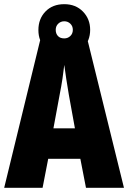

<svg xmlns="http://www.w3.org/2000/svg" viewBox="-20 -900 614 920"><path d="M392 0 365 -139H211L184 0H0L174 -714H398L574 0ZM310 -445Q303 -485 297.5 -522Q292 -559 288 -589Q285 -561 279.5 -524Q274 -487 266 -447L236 -285H339ZM288 -633Q232 -633 198 -668Q164 -703 164 -756Q164 -810 198 -845Q232 -880 288 -880Q343 -880 377.5 -844.5Q412 -809 412 -757Q412 -705 378 -669Q344 -633 288 -633ZM288 -716Q305 -716 317 -727.5Q329 -739 329 -757Q329 -775 317 -786.5Q305 -798 288 -798Q271 -798 259 -786.5Q247 -775 247 -757Q247 -739 257.5 -727.5Q268 -716 288 -716Z"/></svg>

Font: Noto Sans Gurmukhi ExtraCondensed Black
Style: Regular
Weight: 900
Width: 2
Designer: Jelle Bosma - Monotype Design Team
Foundry: Monotype Imaging Inc.
Version: Version 2.004; ttfautohint (v1.8.4.7-5d5b)